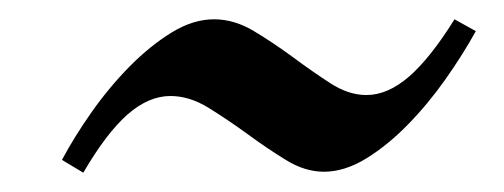

<svg xmlns="http://www.w3.org/2000/svg" viewBox="-20 -410 520 198"><path d="M470.7 -377.9Q457.5 -354 439.5 -328.4Q421.4 -302.7 400.6 -281.5Q379.9 -260.3 357.7 -246.6Q335.4 -232.9 314 -232.9Q294.4 -232.9 274.7 -245.1Q254.9 -257.3 234.9 -272Q214.8 -286.6 195.1 -298.8Q175.3 -311 155.8 -311Q133.3 -311 111.6 -292Q89.8 -272.9 65.9 -231.9L43.9 -245.1Q56.6 -269 74.7 -294.7Q92.8 -320.3 113.8 -341.6Q134.8 -362.8 157 -376.5Q179.2 -390.1 200.7 -390.1Q221.7 -390.1 241.9 -377.9Q262.2 -365.7 282 -351.1Q301.8 -336.4 320.6 -324.2Q339.4 -312 357.9 -312Q379.9 -312 401.9 -331.1Q423.8 -350.1 448.7 -390.1Z"/></svg>

Font: Gentium Basic
Style: Italic
Weight: 400
Italic angle: -8°
Designer: J. Victor Gaultney and Annie Olsen
Foundry: SIL International
Version: Version 1.102; 2013; Maintenance release